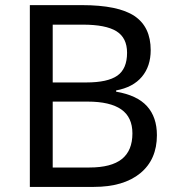

<svg xmlns="http://www.w3.org/2000/svg" viewBox="-20 -734 690 754"><path d="M97.2 -713.9H300.8Q444.3 -713.9 508.1 -671.1Q571.8 -628.4 571.8 -537.1Q571.8 -473.6 537.1 -432.4Q502.4 -391.1 436 -378.9V-374Q518.6 -359.9 557.4 -316.9Q596.2 -273.9 596.2 -203.1Q596.2 -107.4 530.8 -53.7Q465.3 0 348.1 0H97.2ZM187 -410.2H318.8Q402.8 -410.2 440.9 -437Q479 -463.9 479 -526.9Q479 -585.4 437.3 -611.3Q395.5 -637.2 305.2 -637.2H187ZM187 -335V-76.2H331.1Q417 -76.2 458.5 -109.4Q500 -142.6 500 -210Q500 -273.9 456.1 -304.4Q412.1 -335 324.2 -335Z"/></svg>

Font: NotoPenekeko
Style: Regular
Weight: 400
Designer: Monotype Design team
Foundry: Monotype Imaging Inc.
Version: Version 1.04